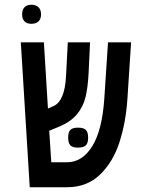

<svg xmlns="http://www.w3.org/2000/svg" viewBox="-20 -787 640 807"><path d="M67.5 -609H164.5L181.5 -331L203.5 -340.5Q228 -350.5 241.5 -382.8Q255 -415 257.5 -467L265 -609H358.5L352.5 -481.5Q349.5 -420 339.5 -378.8Q329.5 -337.5 302.5 -305.5Q275.5 -273.5 224.5 -253L187 -237.5L195.5 -105H261.5Q326 -105 367.8 -172.5Q409.5 -240 418.5 -373.5L434 -609H531L515.5 -371Q509 -272.5 482 -189Q455 -105.5 400 -52.8Q345 0 261.5 0H105ZM266.5 -208.5Q266.5 -231.5 275.8 -241Q285 -250.5 307.5 -250.5Q331 -250.5 340.8 -241Q350.5 -231.5 350.5 -208.5Q350.5 -185.5 340.8 -176Q331 -166.5 307.5 -166.5Q285 -166.5 275.8 -176Q266.5 -185.5 266.5 -208.5ZM73 -726.5Q73 -746 83 -756.5Q93 -767 111.5 -767Q131.5 -767 142 -756.5Q152.5 -746 152.5 -726.5Q152.5 -707.5 142 -697.2Q131.5 -687 111.5 -687Q93 -687 83 -697.2Q73 -707.5 73 -726.5Z"/></svg>

Font: JuliaMono Medium
Style: Regular
Weight: 500
Monospace: yes
Designer: cormullion
Foundry: corm
Version: Version 0.054; ttfautohint (v1.8.4)